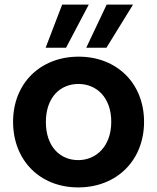

<svg xmlns="http://www.w3.org/2000/svg" viewBox="-20 -809 685 837"><path d="M321 -111C242 -111 180 -170 180 -277C180 -384 242 -443 322 -443C401 -443 465 -384 465 -278C465 -172 400 -111 321 -111ZM321 8C489 8 608 -110 608 -278C608 -445 490 -562 323 -562C156 -562 37 -446 37 -278C37 -111 153 8 321 8ZM268 -601 367 -789H251L179 -601ZM444 -601 560 -789H445L356 -601Z"/></svg>

Font: Matrixport Bold
Style: Regular
Weight: 600
Designer: Ninad Kale (Devanagari), Jonny Pinhorn (Latin)
Foundry: Indian Type Foundry
Version: Version 2.000;PS 1.0;hotconv 1.0.79;makeotf.lib2.5.61930; tt